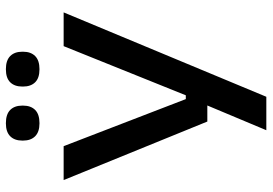

<svg xmlns="http://www.w3.org/2000/svg" viewBox="-150 -560 881 620"><g transform="rotate(-90 290.0 -249.5)"><path d="M338.5 -89.5 280.5 -59 451.5 -484H560.5L288 170.5H180L277.5 -62L321 -20H208L19 -484H128.5L280.5 -89.5ZM202.5 -562Q174.5 -562 160.5 -576Q146.5 -590 146.5 -615V-617.5Q146.5 -642.5 160.5 -656.5Q174.5 -670.5 202.5 -670.5Q231.5 -670.5 245.5 -656.5Q259.5 -642.5 259.5 -617.5V-615Q259.5 -590 245.5 -576Q231.5 -562 202.5 -562ZM377 -562Q348.5 -562 334.8 -576Q321 -590 321 -615V-617.5Q321 -642.5 334.8 -656.5Q348.5 -670.5 377 -670.5Q405.5 -670.5 419.5 -656.5Q433.5 -642.5 433.5 -617.5V-615Q433.5 -590 419.5 -576Q405.5 -562 377 -562Z"/></g></svg>

Font: Anek Gujarati SemiExpanded Medium
Style: Regular
Weight: 500
Width: 6
Designer: Mrunmayee Ghaisas (Gujarati), Yesha Goshar (Latin)
Foundry: Ek Type
Version: Version 1.003